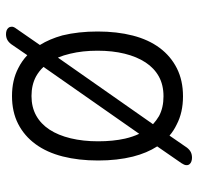

<svg xmlns="http://www.w3.org/2000/svg" viewBox="-30 -600 660 640"><g transform="rotate(90 300.0 -280.0)"><path d="M300 10Q247 10 207 -11Q183 -23 164 -41L127 13Q120 22 112 26Q104 30 94 30Q87 30 81.5 28Q76 26 72.5 21.5Q69 17 69 10.5Q69 4 76 -5L130 -83Q110 -115 98 -158Q85 -211 85 -275.5Q85 -340 98.5 -392.5Q112 -445 139.5 -482Q167 -519 207.5 -539.5Q248 -560 301 -560Q355 -560 395 -539Q416 -529 432 -515L472 -573Q479 -582 487 -586Q495 -590 506 -590Q512 -590 518 -588Q524 -586 527.5 -581.5Q531 -577 530.5 -570.5Q530 -564 524 -555L468 -474Q490 -440 502 -393Q515 -341 515 -277Q515 -212 501.5 -159Q488 -106 460.5 -68.5Q433 -31 393 -10.5Q353 10 300 10ZM300 -55Q337 -55 365 -70.5Q393 -86 412 -115Q431 -144 441 -185.5Q451 -227 451 -277Q451 -327 442 -367Q436 -393 426 -414L203 -95Q217 -80 235 -70Q263 -55 300 -55ZM172 -143 394 -460Q382 -471 367 -480Q339 -495 301 -495Q263 -495 235 -479.5Q207 -464 188 -435Q169 -406 159 -365.5Q149 -325 149 -275Q149 -225 159 -184Q164 -162 172 -143Z"/></g></svg>

Font: Maple Mono ExtraLight
Style: Regular
Weight: 275
Monospace: yes
Designer: subframe7536
Version: Version 7.000